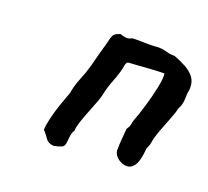

<svg xmlns="http://www.w3.org/2000/svg" viewBox="-75 -475 596 549"><g transform="rotate(20 223.0 -200.5)"><path d="M136 -17Q119 -18 111.5 -29Q104 -40 94 -51Q94 -64 99.5 -87Q105 -110 113.5 -134.5Q122 -159 128 -174Q132 -199 142 -223Q152 -247 158 -269Q163 -289 168 -307.5Q173 -326 178 -343Q181 -356 183 -363Q185 -370 189.5 -374.5Q194 -379 206 -383Q217 -379 225 -378.5Q233 -378 240 -382Q242 -384 257 -383.5Q272 -383 290 -383Q308 -383 317 -384Q332 -385 345 -381Q358 -377 373 -377Q392 -370 409.5 -360.5Q427 -351 437 -337.5Q447 -324 446 -303Q443 -288 443 -271Q443 -254 434 -239Q433 -230 424 -207.5Q415 -185 406 -160.5Q397 -136 395 -121Q394 -114 390.5 -107Q387 -100 387 -92Q386 -80 382.5 -66Q379 -52 371 -43Q361 -32 346 -34.5Q331 -37 320 -48Q309 -59 311 -74Q311 -85 312.5 -102.5Q314 -120 315 -134Q321 -142 322.5 -148.5Q324 -155 325 -161Q334 -184 343.5 -216Q353 -248 359 -277Q365 -306 363 -320Q348 -320 324.5 -318.5Q301 -317 281.5 -315.5Q262 -314 258 -314Q253 -314 251 -311.5Q249 -309 248 -305Q244 -280 233.5 -254Q223 -228 218 -204Q217 -197 211 -180.5Q205 -164 197 -144.5Q189 -125 183 -106.5Q177 -88 177 -78Q172 -71 170.5 -61Q169 -51 168 -39Q167 -27 158.5 -23.5Q150 -20 136 -17Z"/></g></svg>

Font: Caveat Medium
Style: Regular
Weight: 500
Designer: Pablo Impallari
Foundry: Pablo Impallari
Version: Version 2.000